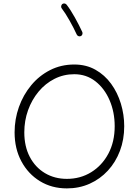

<svg xmlns="http://www.w3.org/2000/svg" viewBox="-20 -1052 785 1092"><path d="M360.4 19.5Q274.4 19.5 207.3 -21.5Q140.1 -62.5 101.6 -134.5Q63 -206.5 63 -299.3Q63 -374 87.6 -443.4Q112.3 -512.7 157.5 -567.1Q202.6 -621.6 264.9 -653.3Q327.1 -685.1 402.3 -685.1Q470.2 -685.1 522.9 -655.3Q575.7 -625.5 612.1 -575.4Q648.4 -525.4 667.5 -462.6Q686.5 -399.9 686.5 -334Q686.5 -258.3 662.1 -193.8Q637.7 -129.4 593.5 -81.5Q549.3 -33.7 490 -7.1Q430.7 19.5 360.4 19.5ZM360.4 -34.7Q437.5 -34.7 499 -72.8Q560.5 -110.8 596.4 -178.2Q632.3 -245.6 632.3 -334Q632.3 -414.1 603.5 -481.4Q574.7 -548.8 522.9 -589.4Q471.2 -629.9 402.3 -629.9Q341.8 -629.9 289.8 -603.5Q237.8 -577.1 199.5 -531Q161.1 -484.9 139.6 -425.3Q118.2 -365.7 118.2 -299.3Q118.2 -219.2 149.4 -159.7Q180.7 -100.1 235.6 -67.4Q290.5 -34.7 360.4 -34.7ZM334 -1028.8Q339.4 -1033.2 346.7 -1032.2Q354 -1031.2 358.4 -1025.9Q381.3 -996.6 406 -952.1Q430.7 -907.7 448.2 -869.6Q450.7 -863.3 448.2 -856.2Q445.8 -849.1 439.5 -846.7Q433.1 -843.8 426.3 -846.4Q419.4 -849.1 416.5 -855.5Q399.9 -892.1 375.5 -935.3Q351.1 -978.5 331.1 -1004.4Q326.7 -1009.8 327.9 -1017.1Q329.1 -1024.4 334 -1028.8Z"/></svg>

Font: Mikhak-DS1-FD Light
Style: Regular
Weight: 300
Designer: Amin Abedi
Version: Version 3.2